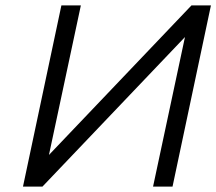

<svg xmlns="http://www.w3.org/2000/svg" viewBox="-20 -690 800 710"><path d="M760 -670H688L161 -117L279 -670H207L65 0H137L664 -553L546 0H618Z"/></svg>

Font: LT Wave Text Light Italic
Style: Regular
Weight: 300
Designer: Daniel Lyons
Version: Version 2.5 (Glyphs App)